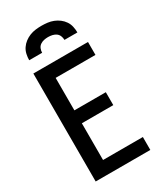

<svg xmlns="http://www.w3.org/2000/svg" viewBox="-233 -1043 965 1132"><g transform="rotate(-30 250.0 -477.5)"><path d="M68 0V-735H440V-647H169V-426H383V-338H169V-88H440V0ZM86 -815Q86 -835 90.5 -855.5Q95 -876 106.5 -893Q118 -910 134.5 -922.5Q151 -935 170 -942.5Q189 -950 209.5 -952.5Q230 -955 250 -955Q270 -955 290.5 -952.5Q311 -950 330 -942.5Q349 -935 365.5 -922.5Q382 -910 393.5 -893Q405 -876 409.5 -855.5Q414 -835 414 -815H326Q326 -829 320.5 -842.5Q315 -856 303.5 -864Q292 -872 278 -875Q264 -878 250 -878Q236 -878 222 -875Q208 -872 196.5 -864Q185 -856 179.5 -842.5Q174 -829 174 -815Z"/></g></svg>

Font: Zed Sans Semibold
Style: Regular
Weight: 600
Designer: Belleve Invis
Foundry: Belleve Invis
Version: Version 1.0.0; ttfautohint (v1.8.4)